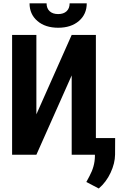

<svg xmlns="http://www.w3.org/2000/svg" viewBox="-20 -918 730 1139"><path d="M405.3 -710.9H548.8V0H405.3V-470.7L195.8 0H51.8V-710.9H195.8V-239.7ZM494.6 -898.4Q494.6 -833.5 448 -793.5Q401.4 -753.4 325.2 -753.4Q248.5 -753.4 201.9 -793.5Q155.3 -833.5 155.3 -898.4H256.3Q256.3 -868.2 274.7 -851.3Q293 -834.5 325.2 -834.5Q356.9 -834.5 375 -851.3Q393.1 -868.2 393.1 -898.4ZM565.9 200.2 492.2 161.6 510.7 127Q542 69.3 543 10.7V-99.1H663.1L662.6 -1Q662.1 50.8 636.2 106.4Q610.4 162.1 565.9 200.2Z"/></svg>

Font: MAUL Condensed Bold
Style: Condensed Bold
Weight: 700
Designer: MAUL
Version: Version 1.0; 2020; ttfautohint (v1.8.3)